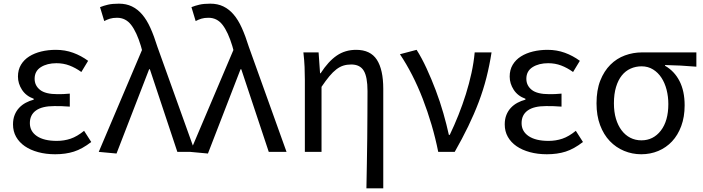

<svg xmlns="http://www.w3.org/2000/svg" viewBox="-20 -829 3835 1048"><path d="M281 13Q231 13 188.5 1.5Q146 -10 115.5 -31Q85 -52 68 -82Q51 -112 51 -150Q51 -179 60 -201.5Q69 -224 84.5 -240.5Q100 -257 120.5 -268Q141 -279 164 -285V-290Q122 -305 100 -339Q78 -373 78 -411Q78 -448 94.5 -475.5Q111 -503 139.5 -521Q168 -539 205.5 -548Q243 -557 285 -557Q335 -557 379 -541Q423 -525 461 -497L424 -436Q392 -459 359 -471.5Q326 -484 288 -484Q237 -484 203 -462.5Q169 -441 169 -399Q169 -362 198.5 -338.5Q228 -315 294 -315Q310 -315 325.5 -315.5Q341 -316 361 -318V-247Q338 -249 317.5 -249.5Q297 -250 277 -250Q210 -250 176.5 -226Q143 -202 143 -157Q143 -112 181.5 -86Q220 -60 290 -60Q330 -60 365.5 -72Q401 -84 439 -115L478 -54Q429 -16 383.5 -1.5Q338 13 281 13Z M519 0 755 -556 749 -578Q726 -654 696 -693Q666 -732 619 -732Q596 -732 580 -727Q564 -722 549 -714L526 -790Q546 -798 569.5 -803.5Q593 -809 629 -809Q669 -809 700 -794Q731 -779 756 -750Q781 -721 801 -676.5Q821 -632 839 -574L1045 0H948L798 -451H794L616 9Z M1018 0 1254 -556 1248 -578Q1225 -654 1195 -693Q1165 -732 1118 -732Q1095 -732 1079 -727Q1063 -722 1048 -714L1025 -790Q1045 -798 1068.5 -803.5Q1092 -809 1128 -809Q1168 -809 1199 -794Q1230 -779 1255 -750Q1280 -721 1300 -676.5Q1320 -632 1338 -574L1544 0H1447L1297 -451H1293L1115 9Z M1980 199Q1981 133 1982.5 63.5Q1984 -6 1984.5 -74Q1985 -142 1985.5 -207.5Q1986 -273 1986 -332Q1986 -409 1965.5 -443Q1945 -477 1897 -477Q1874 -477 1854.5 -471Q1835 -465 1816 -450.5Q1797 -436 1777.5 -412.5Q1758 -389 1735 -355V0H1644V-394Q1644 -427 1642.5 -463.5Q1641 -500 1636 -543H1719L1727 -429H1730Q1772 -494 1818 -525.5Q1864 -557 1924 -557Q2002 -557 2037 -503Q2072 -449 2072 -344V199H1980Z M2372 0Q2357 -75 2335.5 -148Q2314 -221 2287.5 -289.5Q2261 -358 2229.5 -419.5Q2198 -481 2163 -533L2254 -557Q2282 -513 2308.5 -455.5Q2335 -398 2358.5 -336Q2382 -274 2400 -211Q2418 -148 2430 -93H2435Q2460 -145 2482.5 -201.5Q2505 -258 2523 -315.5Q2541 -373 2553.5 -430.5Q2566 -488 2571 -543H2663Q2652 -472 2635 -405Q2618 -338 2593 -272Q2568 -206 2535.5 -139Q2503 -72 2462 0H2372Z M2965 13Q2915 13 2872.5 1.5Q2830 -10 2799.5 -31Q2769 -52 2752 -82Q2735 -112 2735 -150Q2735 -179 2744 -201.5Q2753 -224 2768.5 -240.5Q2784 -257 2804.5 -268Q2825 -279 2848 -285V-290Q2806 -305 2784 -339Q2762 -373 2762 -411Q2762 -448 2778.5 -475.5Q2795 -503 2823.5 -521Q2852 -539 2889.5 -548Q2927 -557 2969 -557Q3019 -557 3063 -541Q3107 -525 3145 -497L3108 -436Q3076 -459 3043 -471.5Q3010 -484 2972 -484Q2921 -484 2887 -462.5Q2853 -441 2853 -399Q2853 -362 2882.5 -338.5Q2912 -315 2978 -315Q2994 -315 3009.5 -315.5Q3025 -316 3045 -318V-247Q3022 -249 3001.5 -249.5Q2981 -250 2961 -250Q2894 -250 2860.5 -226Q2827 -202 2827 -157Q2827 -112 2865.5 -86Q2904 -60 2974 -60Q3014 -60 3049.5 -72Q3085 -84 3123 -115L3162 -54Q3113 -16 3067.5 -1.5Q3022 13 2965 13Z M3480 13Q3431 13 3386.5 -5.5Q3342 -24 3308.5 -59Q3275 -94 3255.5 -146Q3236 -198 3236 -265Q3236 -337 3256.5 -389Q3277 -441 3311.5 -475.5Q3346 -510 3391 -526.5Q3436 -543 3484 -543H3781V-465Q3735 -469 3695 -471Q3655 -473 3610 -474V-470Q3661 -441 3689 -386.5Q3717 -332 3717 -254Q3717 -191 3698.5 -141Q3680 -91 3648 -57Q3616 -23 3573 -5Q3530 13 3480 13ZM3481 -63Q3546 -63 3587 -116Q3628 -169 3628 -261Q3628 -302 3618.5 -339Q3609 -376 3590.5 -404.5Q3572 -433 3544.5 -450Q3517 -467 3482 -467Q3450 -467 3422 -454.5Q3394 -442 3374 -417Q3354 -392 3342.5 -354Q3331 -316 3331 -265Q3331 -218 3342 -181Q3353 -144 3373 -117.5Q3393 -91 3420.5 -77Q3448 -63 3481 -63Z"/></svg>

Font: SpoqaHanSans-Regular
Style: Regular
Weight: 400
Designer: [Spoqa Han Sans] Dong-huui Kim \uAE40 \uB3D9 \uD718  Younghwa Kang \uAC15 \uC601 \uD654  [Noto Sans] Ryoko NISHIZUKA \u8
Foundry: Spoqa (http://www.spoqa-han-sans.com)
Version: Version 2.000